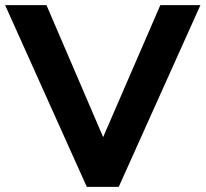

<svg xmlns="http://www.w3.org/2000/svg" viewBox="-35 -732 805 752"><path d="M593 -712H750L430 0H305L-15 -712H147L369 -195Z"/></svg>

Font: Muli ExtraBold
Style: Regular
Weight: 800
Designer: Vernon Adams
Foundry: Vernon Adams
Version: Version 2.000